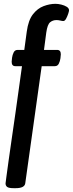

<svg xmlns="http://www.w3.org/2000/svg" viewBox="-20 -777 381 1004"><path d="M52 207Q26 207 17.5 200.5Q9 194 9 182Q9 179 13.5 147Q18 115 25 63Q32 11 41.5 -52.5Q51 -116 60.5 -184Q70 -252 79 -316Q88 -380 95 -431H60Q41 -431 41 -454Q41 -460 43 -475Q45 -490 51.5 -503Q58 -516 72 -516H107L120 -612Q128 -671 152 -702Q176 -733 208 -745Q240 -757 270 -757Q284 -757 300.5 -753Q317 -749 329 -741.5Q341 -734 341 -723Q341 -718 336.5 -704.5Q332 -691 325.5 -679Q319 -667 311 -667Q305 -667 295.5 -669.5Q286 -672 275 -672Q256 -672 242 -660.5Q228 -649 222 -607L210 -516H279Q298 -516 298 -493Q298 -487 296 -472Q294 -457 287.5 -444Q281 -431 267 -431H198L112 182Q108 207 62 207Z"/></svg>

Font: Asap Semi Condensed Medium
Style: Regular
Weight: 500
Width: 4
Designer: Pablo Cosgaya
Foundry: Omnibus-Type
Version: Version 3.001; ttfautohint (v1.8.4.7-5d5b)